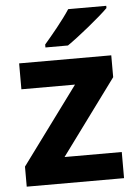

<svg xmlns="http://www.w3.org/2000/svg" viewBox="-54 -808 601 849"><g transform="rotate(-5 246.5 -383.0)"><path d="M450 -756V-766H281C252 -721 198 -656 166 -619V-606H266C317 -641 412 -718 450 -756ZM462 0V-116H208L453 -449V-546H44V-431H282L30 -89V0Z"/></g></svg>

Font: Noto Sans Canadian Aboriginal
Style: Bold
Weight: 700
Designer: Monotype Design Team, Typotheque's Kevin King
Foundry: Monotype Imaging Inc.
Version: Version 2.004